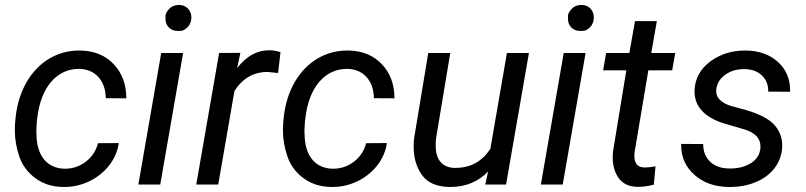

<svg xmlns="http://www.w3.org/2000/svg" viewBox="-20 -741 3236 771"><path d="M238.3 -63.5C171.4 -65.4 131.3 -112.3 127 -188.5C126.5 -197.3 126 -206.1 126 -214.8C126 -227.5 127 -240.2 127.9 -252.9L129.4 -265.6C136.7 -328.6 155.8 -377.9 185.5 -412.6C215.8 -447.3 252.9 -464.4 296.9 -464.4C298.3 -464.4 299.3 -464.4 300.8 -464.4C332.5 -462.9 357.4 -451.7 376 -430.7C394.5 -409.2 404.3 -381.3 404.8 -346.7L487.3 -346.2C487.3 -401.4 470.7 -446.8 437.5 -482.4C404.3 -518.1 359.9 -536.6 304.7 -538.1C302.2 -538.1 299.8 -538.1 297.4 -538.1C254.4 -538.1 214.8 -527.3 178.2 -505.9C141.6 -483.9 111.3 -453.1 87.9 -413.1C64.5 -373 49.8 -327.6 43.5 -276.9L41 -252.4C40 -240.2 39.6 -228.5 39.6 -217.3C39.6 -181.2 45.9 -146 58.1 -110.8C70.8 -75.7 92.3 -46.9 123 -24.9C153.3 -2.4 190.4 9.3 234.4 9.8C236.3 9.8 238.3 9.8 240.7 9.8C272.9 9.8 305.2 2.4 336.9 -12.2C368.7 -27.3 395.5 -48.3 417.5 -75.7C439 -103 452.1 -133.3 457 -166.5L373.5 -166C365.7 -135.3 349.1 -110.4 324.2 -91.3C299.3 -72.8 272 -63.5 241.2 -63.5C240.2 -63.5 239.3 -63.5 238.3 -63.5Z M696.3 -721.2C681.2 -720.7 668.5 -715.3 659.2 -705.1C649.9 -694.8 645 -686 644.5 -678.2C644.5 -670.4 644.5 -666 644.5 -665.5C644.5 -636.2 665.5 -616.7 693.4 -616.7C694.3 -616.7 698.7 -616.7 707 -617.2C715.3 -617.7 724.1 -622.6 733.9 -632.3C743.2 -642.1 748 -654.8 748.5 -669.9C748.5 -701.2 726.6 -721.2 699.2 -721.2C698.2 -721.2 697.3 -721.2 696.3 -721.2ZM715.3 -528.3H627.4L535.6 0H623.5Z M1106.4 -531.7C1089.4 -536.6 1075.2 -539.1 1064.5 -539.1C1063 -539.1 1062 -539.1 1060.5 -539.1C1011.2 -539.1 968.8 -515.1 932.1 -467.3L945.3 -528.8L859.9 -528.3L768.1 0H856.4L921.4 -375.5C954.1 -426.8 998.5 -452.1 1055.2 -452.1L1096.7 -447.8Z M1314.9 -63.5C1248 -65.4 1208 -112.3 1203.6 -188.5C1203.1 -197.3 1202.6 -206.1 1202.6 -214.8C1202.6 -227.5 1203.6 -240.2 1204.6 -252.9L1206.1 -265.6C1213.4 -328.6 1232.4 -377.9 1262.2 -412.6C1292.5 -447.3 1329.6 -464.4 1373.5 -464.4C1375 -464.4 1376 -464.4 1377.4 -464.4C1409.2 -462.9 1434.1 -451.7 1452.6 -430.7C1471.2 -409.2 1481 -381.3 1481.4 -346.7L1564 -346.2C1564 -401.4 1547.4 -446.8 1514.2 -482.4C1481 -518.1 1436.5 -536.6 1381.3 -538.1C1378.9 -538.1 1376.5 -538.1 1374 -538.1C1331.1 -538.1 1291.5 -527.3 1254.9 -505.9C1218.3 -483.9 1188 -453.1 1164.6 -413.1C1141.1 -373 1126.5 -327.6 1120.1 -276.9L1117.7 -252.4C1116.7 -240.2 1116.2 -228.5 1116.2 -217.3C1116.2 -181.2 1122.6 -146 1134.8 -110.8C1147.5 -75.7 1168.9 -46.9 1199.7 -24.9C1230 -2.4 1267.1 9.3 1311 9.8C1313 9.8 1314.9 9.8 1317.4 9.8C1349.6 9.8 1381.8 2.4 1413.6 -12.2C1445.3 -27.3 1472.2 -48.3 1494.1 -75.7C1515.6 -103 1528.8 -133.3 1533.7 -166.5L1450.2 -166C1442.4 -135.3 1425.8 -110.4 1400.9 -91.3C1376 -72.8 1348.6 -63.5 1317.9 -63.5C1316.9 -63.5 1315.9 -63.5 1314.9 -63.5Z M1928.7 0H2012.2L2104 -528.3H2015.6L1949.2 -143.6C1916 -92.3 1869.1 -66.9 1809.6 -66.9C1807.1 -66.9 1805.2 -66.9 1802.7 -66.9C1758.3 -68.8 1733.4 -96.7 1730 -143.6C1729.5 -148.9 1729.5 -153.8 1729.5 -159.2C1729.5 -168 1730 -176.8 1731 -185.5L1788.1 -528.3H1699.7L1643.1 -187C1641.6 -174.8 1641.1 -163.1 1641.1 -151.9C1641.1 -107.9 1651.9 -70.3 1673.8 -39.1C1695.8 -7.8 1731.9 8.3 1782.2 9.8C1784.2 9.8 1786.1 9.8 1788.1 9.8C1849.1 9.8 1899.9 -10.7 1939.9 -52.2Z M2312.5 -721.2C2297.4 -720.7 2284.7 -715.3 2275.4 -705.1C2266.1 -694.8 2261.2 -686 2260.7 -678.2C2260.7 -670.4 2260.7 -666 2260.7 -665.5C2260.7 -636.2 2281.7 -616.7 2309.6 -616.7C2310.5 -616.7 2314.9 -616.7 2323.2 -617.2C2331.5 -617.7 2340.3 -622.6 2350.1 -632.3C2359.4 -642.1 2364.3 -654.8 2364.7 -669.9C2364.7 -701.2 2342.8 -721.2 2315.4 -721.2C2314.5 -721.2 2313.5 -721.2 2312.5 -721.2ZM2331.5 -528.3H2243.7L2151.9 0H2239.7Z M2529.8 -656.2 2507.3 -528.3H2414.1L2401.9 -458.5H2495.1L2441.4 -131.3C2440.9 -123.5 2440.4 -116.2 2440.4 -108.9C2440.4 -76.7 2448.2 -48.8 2464.4 -25.9C2480.5 -2.9 2505.9 8.8 2541 9.3C2563 9.3 2584.5 6.3 2605.5 0.5L2612.3 -73.2C2594.2 -69.8 2580.1 -68.4 2569.3 -68.4C2543.9 -68.4 2530.3 -81.1 2527.8 -106.4C2527.3 -109.4 2527.3 -112.3 2527.3 -115.2C2527.3 -120.1 2527.8 -125 2528.3 -129.9L2583.5 -458.5H2679.2L2691.4 -528.3H2595.2L2617.7 -656.2Z M3033.2 -143.1C3029.8 -118.2 3017.1 -99.1 2994.1 -85C2971.2 -71.3 2944.3 -64.5 2914.1 -64.5C2912.6 -64.5 2911.1 -64.5 2909.7 -64.5C2877 -64.5 2851.1 -73.2 2832 -91.3C2813 -109.4 2803.7 -132.8 2803.7 -162.6L2715.3 -163.1C2715.3 -161.1 2715.3 -159.7 2715.3 -157.7C2715.3 -109.9 2733.4 -69.8 2769 -38.6C2804.7 -6.8 2850.6 9.3 2906.7 9.8C2909.2 9.8 2912.1 9.8 2914.6 9.8C2948.2 9.8 2981 3.9 3012.7 -8.8C3075.2 -33.7 3117.2 -84 3121.1 -149.9C3121.1 -152.3 3121.1 -155.3 3121.1 -157.7C3121.1 -191.4 3108.9 -220.2 3084.5 -244.6C3060.1 -268.6 3017.6 -288.6 2957 -304.2L2912.6 -316.4C2875 -329.1 2856 -348.6 2856 -375C2856 -377.9 2856 -380.4 2856.4 -383.3C2859.9 -407.2 2871.6 -426.3 2892.1 -440.9C2913.6 -456.1 2938.5 -463.4 2967.8 -463.4C2968.8 -463.4 2969.7 -463.4 2971.2 -463.4C3000 -462.9 3022.5 -454.1 3039.6 -438C3056.6 -421.9 3064.9 -400.9 3064.9 -376C3064.9 -375 3064.9 -374 3064.9 -373L3152.8 -372.6C3152.8 -374.5 3152.8 -376 3152.8 -377.9C3152.8 -424.3 3136.7 -462.4 3104 -492.2C3071.3 -522 3027.8 -537.6 2974.6 -538.1C2973.6 -538.1 2972.2 -538.1 2971.2 -538.1C2918.5 -538.1 2872.1 -523.4 2832 -494.1C2792.5 -464.4 2771.5 -426.3 2769 -379.9C2769 -377.9 2769 -376 2769 -374C2769 -314.9 2806.2 -272.9 2881.3 -247.1L2973.1 -220.2C3013.7 -206.5 3033.7 -184.6 3033.7 -153.3C3033.7 -149.9 3033.7 -146.5 3033.2 -143.1Z"/></svg>

Font: Roboto
Style: Italic
Weight: 400
Italic angle: -12°
Designer: Google
Version: Version 2.137; 2017